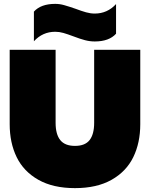

<svg xmlns="http://www.w3.org/2000/svg" viewBox="-20 -956 774 991"><path d="M360 -768Q328 -780 307 -786Q286 -792 265 -792Q200 -792 155 -743V-896Q191 -936 265 -936Q288 -936 311 -929.5Q334 -923 369 -911Q401 -899 424 -892.5Q447 -886 469 -886Q534 -886 579 -935V-782Q543 -742 469 -742Q444 -742 419 -748.5Q394 -755 360 -768ZM30 -315V-699H267V-322Q267 -263 291 -233Q315 -203 367 -203Q419 -203 442.5 -233Q466 -263 466 -322V-699H704V-315Q704 -219 668 -145Q632 -71 556 -28Q480 15 367 15Q254 15 178 -28Q102 -71 66 -145Q30 -219 30 -315Z"/></svg>

Font: Prompt Black
Style: Regular
Weight: 900
Designer: Katatrad Team
Foundry: CadsonDemak
Version: Version 1.000